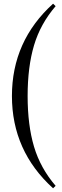

<svg xmlns="http://www.w3.org/2000/svg" viewBox="-20 -826 334 1028"><path d="M264.2 -806.2 277.8 -793Q196.3 -698.2 162.1 -583Q127.9 -467.8 127.9 -312Q127.9 -156.2 162.1 -41Q196.3 74.2 277.8 168.9L264.2 182.1Q43.9 -17.6 43.9 -312Q43.9 -606.4 264.2 -806.2Z"/></svg>

Font: PlayfairDisplay-Regular
Style: Regular
Weight: 400
Designer: Claus Eggers Sørensen
Foundry: Claus Eggers Sørensen
Version: Version 1.002;PS 001.002;hotconv 1.0.70;makeotf.lib2.5.58329